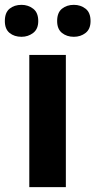

<svg xmlns="http://www.w3.org/2000/svg" viewBox="-47 -773 394 793"><path d="M225 0H74V-546H225ZM-27 -686Q-27 -721 -7.5 -737Q12 -753 42 -753Q69 -753 90 -737Q111 -721 111 -686Q111 -653 90 -637Q69 -621 42 -621Q12 -621 -7.5 -637Q-27 -653 -27 -686ZM189 -686Q189 -721 209 -737Q229 -753 258 -753Q286 -753 306.5 -737Q327 -721 327 -686Q327 -653 306.5 -637Q286 -621 258 -621Q229 -621 209 -637Q189 -653 189 -686Z"/></svg>

Font: Noto Sans Georgian Bold
Style: Regular
Weight: 700
Designer: Monotype Design Team, Akaki Razmadze
Foundry: Google LLC
Version: Version 2.005; ttfautohint (v1.8.4.7-5d5b)